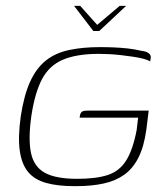

<svg xmlns="http://www.w3.org/2000/svg" viewBox="-20 -627 562 656"><path d="M233 -607H254L312 -542L389 -607H411L319 -521H299ZM233 9Q177 9 137.5 -2Q98 -13 76 -39.5Q54 -66 47.5 -112.5Q41 -159 51 -230Q62 -302 83 -348Q104 -394 136.5 -420Q169 -446 215.5 -456Q262 -466 321 -466Q346 -466 369.5 -465Q393 -464 416 -461.5Q439 -459 460 -454Q476 -452 483.5 -448Q491 -444 493.5 -439Q496 -434 495 -429L493 -417Q486 -422 471 -426Q456 -430 436 -433Q416 -436 394.5 -438.5Q373 -441 353.5 -442Q334 -443 318 -443Q242 -443 195 -423Q148 -403 123.5 -356.5Q99 -310 87 -230Q76 -151 86 -104Q96 -57 133.5 -36.5Q171 -16 244 -16Q308 -16 348 -29Q388 -42 411 -78.5Q434 -115 447 -183Q449 -198 450 -209Q451 -220 452 -225H252Q253 -235 255.5 -240Q258 -245 263 -247Q268 -249 278 -249H488L480 -184Q472 -126 453 -88.5Q434 -51 404.5 -30Q375 -9 334 0Q293 9 241 9Q239 9 237 9Q235 9 233 9Z"/></svg>

Font: Genos Thin ExtraLight
Style: Italic
Weight: 250
Italic angle: -8°
Version: Version 1.010